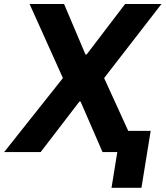

<svg xmlns="http://www.w3.org/2000/svg" viewBox="-37 -747 813 943"><path d="M-16.7 0 272 -363.6 108.3 -727.3H277.7L382.8 -479.4H388.5L577.4 -727.3H756L474.4 -363.6L592.7 -104.4H703.1L657.7 175.4H510.7L539.1 0H466.6L358.7 -248.2H353L162.6 0Z"/></svg>

Font: Inter P
Style: Bold Italic
Weight: 700
Italic angle: 9.39999°
Designer: Rasmus Andersson
Foundry: rsms
Version: Version 3.018;git-588b23468